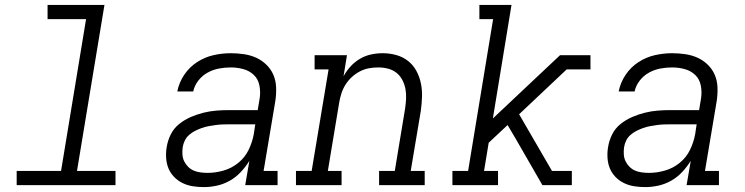

<svg xmlns="http://www.w3.org/2000/svg" viewBox="-20 -755 3040 783"><path d="M48 0V-58H229L331 -677H174V-735H406L294 -58H451V0Z M811 8Q788 8 766 4.5Q744 1 724.5 -8.5Q705 -18 690 -33.5Q675 -49 667 -68.5Q659 -88 657.5 -111Q656 -134 660 -156Q664 -182 676.5 -207Q689 -232 711 -249.5Q733 -267 758.5 -278Q784 -289 810.5 -295.5Q837 -302 863 -304Q889 -306 915 -306H1031L1039 -354Q1043 -380 1038 -406Q1033 -432 1015.5 -449Q998 -466 973 -473Q948 -480 921 -480Q897 -480 873 -475.5Q849 -471 827 -459Q805 -447 789 -426.5Q773 -406 768 -382H703Q710 -418 731 -449.5Q752 -481 783.5 -501.5Q815 -522 850.5 -530Q886 -538 921 -538Q948 -538 975 -534Q1002 -530 1025 -519.5Q1048 -509 1066.5 -491Q1085 -473 1095 -449.5Q1105 -426 1106 -398.5Q1107 -371 1103 -344L1055 -58H1112V0H980L997 -99Q982 -75 962 -53.5Q942 -32 917 -18Q892 -4 865 2Q838 8 811 8ZM827 -50Q859 -50 892 -59.5Q925 -69 952 -91Q979 -113 994 -144Q1009 -175 1015 -208L1021 -248H915Q901 -248 887 -247.5Q873 -247 859 -245Q845 -243 831 -240.5Q817 -238 803 -233Q789 -228 776 -221.5Q763 -215 751.5 -205Q740 -195 733.5 -181.5Q727 -168 725 -154Q723 -140 724 -125Q725 -110 731 -97.5Q737 -85 747 -75Q757 -65 769.5 -59.5Q782 -54 797 -52Q812 -50 827 -50Z M1187 0V-58H1251L1320 -472H1263V-530H1395L1381 -444Q1393 -466 1410 -484.5Q1427 -503 1448.5 -515.5Q1470 -528 1493.5 -533Q1517 -538 1541 -538Q1569 -538 1596 -530.5Q1623 -523 1644 -506.5Q1665 -490 1678 -466Q1691 -442 1696.5 -415Q1702 -388 1701 -359.5Q1700 -331 1696 -302L1655 -58H1712V0H1526V-58H1590L1632 -312Q1635 -332 1636 -352.5Q1637 -373 1633.5 -392Q1630 -411 1621 -428.5Q1612 -446 1597 -458Q1582 -470 1562.5 -475Q1543 -480 1523 -480Q1523 -480 1523 -480Q1523 -480 1523 -480Q1503 -480 1484 -476.5Q1465 -473 1447 -463.5Q1429 -454 1414 -440Q1399 -426 1388.5 -409Q1378 -392 1372 -373Q1366 -354 1363 -335L1317 -58H1373V0Z M1825 0V-58H1889L1991 -677H1935V-735H2066L1990 -272L2264 -530H2388V-472H2291L2097 -289L2231 -58H2312V0H2192L2082 -191L2050 -245L1973 -173L1954 -58H2011V0Z M2611 8Q2588 8 2566 4.5Q2544 1 2524.5 -8.5Q2505 -18 2490 -33.5Q2475 -49 2467 -68.5Q2459 -88 2457.5 -111Q2456 -134 2460 -156Q2464 -182 2476.5 -207Q2489 -232 2511 -249.5Q2533 -267 2558.5 -278Q2584 -289 2610.5 -295.5Q2637 -302 2663 -304Q2689 -306 2715 -306H2831L2839 -354Q2843 -380 2838 -406Q2833 -432 2815.5 -449Q2798 -466 2773 -473Q2748 -480 2721 -480Q2697 -480 2673 -475.5Q2649 -471 2627 -459Q2605 -447 2589 -426.5Q2573 -406 2568 -382H2503Q2510 -418 2531 -449.5Q2552 -481 2583.5 -501.5Q2615 -522 2650.5 -530Q2686 -538 2721 -538Q2748 -538 2775 -534Q2802 -530 2825 -519.5Q2848 -509 2866.5 -491Q2885 -473 2895 -449.5Q2905 -426 2906 -398.5Q2907 -371 2903 -344L2855 -58H2912V0H2780L2797 -99Q2782 -75 2762 -53.5Q2742 -32 2717 -18Q2692 -4 2665 2Q2638 8 2611 8ZM2627 -50Q2659 -50 2692 -59.5Q2725 -69 2752 -91Q2779 -113 2794 -144Q2809 -175 2815 -208L2821 -248H2715Q2701 -248 2687 -247.5Q2673 -247 2659 -245Q2645 -243 2631 -240.5Q2617 -238 2603 -233Q2589 -228 2576 -221.5Q2563 -215 2551.5 -205Q2540 -195 2533.5 -181.5Q2527 -168 2525 -154Q2523 -140 2524 -125Q2525 -110 2531 -97.5Q2537 -85 2547 -75Q2557 -65 2569.5 -59.5Q2582 -54 2597 -52Q2612 -50 2627 -50Z"/></svg>

Font: Iosevka Slab LtExObl
Style: Regular
Weight: 300
Width: 7
Italic angle: -9°
Monospace: yes
Designer: Belleve Invis
Foundry: Belleve Invis
Version: Version 11.1.0; ttfautohint (v1.8.3)